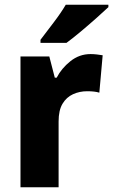

<svg xmlns="http://www.w3.org/2000/svg" viewBox="-20 -786 475 806"><path d="M360 -559Q372 -559 386 -557.5Q400 -556 411 -554L397 -397Q378 -403 346 -403Q314 -403 286.5 -390.5Q259 -378 242.5 -350.5Q226 -323 226 -276V0H66V-549H187L210 -460H218Q238 -499 275.5 -529Q313 -559 360 -559ZM435 -756Q416 -738 384.5 -710Q353 -682 319 -653.5Q285 -625 259 -606H150V-619Q175 -652 205.5 -692Q236 -732 256 -766H435Z"/></svg>

Font: Noto Sans Devanagari SemiCondensed ExtraBold
Style: Regular
Weight: 800
Width: 4
Designer: Jelle Bosma - Monotype Design Team
Foundry: Monotype Imaging Inc.
Version: Version 2.004; ttfautohint (v1.8.4.7-5d5b)